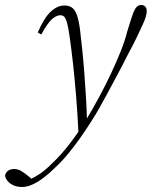

<svg xmlns="http://www.w3.org/2000/svg" viewBox="-129 -498 607 768"><path d="M-41 250Q-68 250 -86.5 237Q-105 224 -109 205Q-106 191 -96 184.5Q-86 178 -73 178Q-58 178 -45 185.5Q-32 193 -15 207L5 224V229H-20V225Q-3 217 14 207.5Q31 198 47 185Q63 172 79 156Q116 121 149 78Q182 35 211 -11Q242 -62 268.5 -111.5Q295 -161 316.5 -207Q338 -253 354.5 -294.5Q371 -336 380 -372Q393 -415 401 -438Q409 -461 417 -469.5Q425 -478 435 -478Q447 -478 452.5 -471Q458 -464 458 -454Q458 -444 454 -430.5Q450 -417 442 -400Q430 -373 416.5 -345.5Q403 -318 380 -275Q358 -231 338.5 -195Q319 -159 302 -127Q285 -95 268 -65Q251 -35 232 -6Q213 24 191 55Q169 86 144.5 116Q120 146 91 173Q69 195 46 212.5Q23 230 1 240Q-21 250 -41 250ZM185 36Q181 -45 175.5 -112.5Q170 -180 163.5 -239.5Q157 -299 149 -355Q144 -389 139 -407Q134 -425 128 -431Q122 -437 112 -437Q97 -437 79.5 -422Q62 -407 36 -360L22 -368Q47 -426 73.5 -451Q100 -476 129 -476Q147 -476 159 -467.5Q171 -459 178.5 -438Q186 -417 191 -380Q196 -339 200.5 -294.5Q205 -250 208.5 -203Q212 -156 215 -107.5Q218 -59 219 -8H226Z"/></svg>

Font: Source Serif 4 36pt Light
Style: Italic
Weight: 300
Italic angle: -12°
Designer: Frank Grießhammer
Foundry: Adobe Systems Incorporated
Version: Version 4.004;hotconv 1.0.116;makeotfexe 2.5.65601